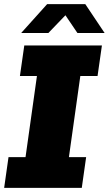

<svg xmlns="http://www.w3.org/2000/svg" viewBox="-25 -905 524 925"><path d="M-5 0 16 -148H98L153 -539H71L92 -686H466L445 -539H362L307 -148H390L369 0ZM77 -746 202 -885H386L479 -746H348L277 -851H309L208 -746Z"/></svg>

Font: Chivo Medium Black
Style: Italic
Weight: 900
Italic angle: -8.05°
Version: Version 2.002